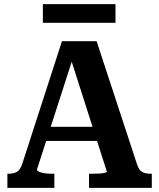

<svg xmlns="http://www.w3.org/2000/svg" viewBox="-20 -916 776 936"><path d="M190 -298H468L476 -229H181ZM315 -661 337 -638 160 -89Q160 -84 170 -79Q180 -74 196.5 -71.5Q213 -69 234 -69H245V0H16V-69H22Q47 -69 63.5 -79Q80 -89 90 -122L282 -715H451L648 -115Q657 -86 673.5 -77.5Q690 -69 715 -69H720V0H414V-69H427Q448 -69 464.5 -70Q481 -71 491 -73.5Q501 -76 501 -79ZM189 -896H543V-805H189Z"/></svg>

Font: Roboto Serif SemiBold
Style: Regular
Weight: 600
Designer: Greg Gazdowicz
Foundry: Commercial Type
Version: Version 1.008